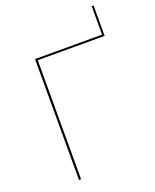

<svg xmlns="http://www.w3.org/2000/svg" viewBox="-157 -954 845 1044"><g transform="rotate(-20 265.0 -432.0)"><path d="M515 -689H128V0H116V-700H504V-864.5H515Z"/></g></svg>

Font: Lato Hairline
Style: Regular
Weight: 100
Designer: Lukasz Dziedzic
Foundry: tyPoland Lukasz Dziedzic
Version: Version 2.007; 2014-02-27